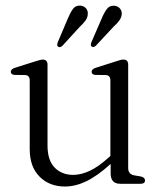

<svg xmlns="http://www.w3.org/2000/svg" viewBox="-20 -671 577 701"><path d="M88.5 -126.5V-377Q88.5 -395.5 73 -397L32.5 -397.5Q19.5 -399 19.5 -409Q19.5 -418.5 34.5 -423.5L107.5 -446.5Q128.5 -453.5 136 -453.5Q153.5 -453.5 153.5 -435V-139.5Q153.5 -86 179.5 -59.2Q205.5 -32.5 247.5 -32.5Q275.5 -32.5 307 -47Q338.5 -61.5 374.5 -94L383 -101.5V-377Q383 -395.5 367.5 -397L327.5 -397.5Q314.5 -399 314.5 -409Q314.5 -418.5 329.5 -423.5L402 -446.5Q412 -450 418.8 -451.8Q425.5 -453.5 430.5 -453.5Q448 -453.5 448 -435V-57.5Q448 -35.5 469 -31L495 -26.5Q509.5 -22.5 509.5 -12.5Q509.5 0 493 0H419Q384 0 384 -38V-72.5Q336 -29 295.8 -9.5Q255.5 10 217 10Q160.5 10 124.5 -26Q88.5 -62 88.5 -126.5ZM227.5 -603Q236.5 -625 246.2 -638.2Q256 -651.5 273 -650.5Q286 -649.5 293.8 -640.8Q301.5 -632 300.5 -619.5Q300 -607 292.2 -596.2Q284.5 -585.5 272.5 -574.5L207.5 -503.5Q199 -496 192 -500.5Q186.5 -505 191 -517ZM351.5 -604Q360.5 -625.5 370.5 -638.5Q380.5 -651.5 397.5 -650Q410 -649 417.8 -640Q425.5 -631 424.5 -619Q423 -606 415.2 -595.5Q407.5 -585 395.5 -574.5L330 -504Q321 -496 314 -501.5Q309.5 -506 314 -517.5Z"/></svg>

Font: Fraunces 72pt S050 Light
Style: Regular
Weight: 300
Version: Version 1.000; ttfautohint (v1.8.3)